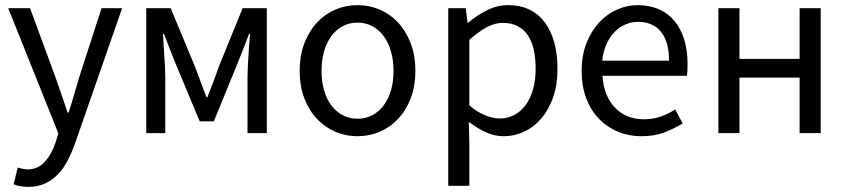

<svg xmlns="http://www.w3.org/2000/svg" viewBox="-20 -518 3295 747"><path d="M90 209Q73 209 59 206.5Q45 204 33 199L49 134Q57 136 67 138.5Q77 141 86 141Q128 141 154.5 111.5Q181 82 196 37L207 1L12 -486H97L196 -217Q207 -185 219.5 -149.5Q232 -114 243 -80H247Q258 -113 268 -149Q278 -185 288 -217L375 -486H455L272 40Q259 76 243 107Q227 138 205 160.5Q183 183 155 196Q127 209 90 209Z M549 0V-486H644L739 -258Q750 -228 761 -198.5Q772 -169 783 -140H787Q798 -169 809.5 -198.5Q821 -228 831 -258L924 -486H1018V0H943V-218Q943 -234 944 -255.5Q945 -277 946.5 -299.5Q948 -322 949.5 -344.5Q951 -367 953 -386H949Q938 -357 926.5 -327.5Q915 -298 904 -271L812 -46H757L663 -271Q652 -298 640.5 -327.5Q629 -357 618 -386H614Q615 -367 616.5 -344.5Q618 -322 619.5 -299.5Q621 -277 622 -255.5Q623 -234 623 -218V0Z M1371 12Q1326 12 1285.5 -5Q1245 -22 1214 -54.5Q1183 -87 1164.5 -134.5Q1146 -182 1146 -242Q1146 -303 1164.5 -350.5Q1183 -398 1214 -431Q1245 -464 1285.5 -481Q1326 -498 1371 -498Q1416 -498 1456.5 -481Q1497 -464 1528 -431Q1559 -398 1577.5 -350.5Q1596 -303 1596 -242Q1596 -182 1577.5 -134.5Q1559 -87 1528 -54.5Q1497 -22 1456.5 -5Q1416 12 1371 12ZM1371 -56Q1402 -56 1428 -69.5Q1454 -83 1472.5 -107.5Q1491 -132 1501 -166Q1511 -200 1511 -242Q1511 -284 1501 -318.5Q1491 -353 1472.5 -378Q1454 -403 1428 -416.5Q1402 -430 1371 -430Q1340 -430 1314 -416.5Q1288 -403 1269.5 -378Q1251 -353 1241 -318.5Q1231 -284 1231 -242Q1231 -200 1241 -166Q1251 -132 1269.5 -107.5Q1288 -83 1314 -69.5Q1340 -56 1371 -56Z M1724 205V-486H1792L1799 -430H1802Q1835 -458 1874.5 -478Q1914 -498 1957 -498Q2004 -498 2040 -480.5Q2076 -463 2100 -430.5Q2124 -398 2136.5 -352.5Q2149 -307 2149 -250Q2149 -188 2132 -139.5Q2115 -91 2086 -57Q2057 -23 2019 -5.5Q1981 12 1939 12Q1905 12 1871.5 -3Q1838 -18 1804 -44L1806 41V205ZM1925 -57Q1955 -57 1980.5 -70.5Q2006 -84 2024.5 -108.5Q2043 -133 2053.5 -169Q2064 -205 2064 -250Q2064 -290 2057 -323Q2050 -356 2034.5 -379.5Q2019 -403 1994.5 -416Q1970 -429 1936 -429Q1905 -429 1873.5 -412Q1842 -395 1806 -363V-108Q1839 -80 1870 -68.5Q1901 -57 1925 -57Z M2476 12Q2427 12 2384.5 -5.5Q2342 -23 2310.5 -55.5Q2279 -88 2261 -135Q2243 -182 2243 -242Q2243 -302 2261.5 -349.5Q2280 -397 2310.5 -430Q2341 -463 2380 -480.5Q2419 -498 2461 -498Q2507 -498 2543.5 -482Q2580 -466 2604.5 -436Q2629 -406 2642 -364Q2655 -322 2655 -270Q2655 -257 2654.5 -244.5Q2654 -232 2652 -223H2324Q2329 -145 2372.5 -99.5Q2416 -54 2486 -54Q2521 -54 2550.5 -64.5Q2580 -75 2607 -92L2636 -38Q2604 -18 2565 -3Q2526 12 2476 12ZM2323 -282H2583Q2583 -356 2551.5 -394.5Q2520 -433 2463 -433Q2437 -433 2413.5 -423Q2390 -413 2371 -393.5Q2352 -374 2339.5 -346Q2327 -318 2323 -282Z M2775 0V-486H2857V-289H3091V-486H3173V0H3091V-216H2857V0Z"/></svg>

Font: Giro Regular
Style: Regular
Weight: 400
Designer: Paul D. Hunt
Foundry: Adobe Systems Incorporated
Version: Version 1.000;PS 1.0;hotconv 1.0.88;makeotf.lib2.5.647800